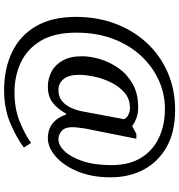

<svg xmlns="http://www.w3.org/2000/svg" viewBox="12 -766 896 961"><g transform="rotate(90 460.5 -286.0)"><path d="M432 142Q325 142 242 102.5Q159 63 112 -17Q65 -97 65 -218Q65 -324 99 -414.5Q133 -505 195 -572Q257 -639 342.5 -676.5Q428 -714 530 -714Q642 -714 717 -671Q792 -628 830 -555.5Q868 -483 868 -392Q868 -296 838 -225Q808 -154 763 -115.5Q718 -77 672 -77Q628 -77 598 -101Q568 -125 554 -168H549Q528 -129 496.5 -103Q465 -77 414 -77Q374 -77 339 -95.5Q304 -114 283 -152Q262 -190 262 -248Q262 -288 276 -336.5Q290 -385 320.5 -429Q351 -473 399.5 -501Q448 -529 517 -529Q549 -529 572.5 -520Q596 -511 611 -499L651 -520H675L624 -265Q624 -265 622.5 -254Q621 -243 619 -227.5Q617 -212 617 -198Q617 -163 635.5 -146.5Q654 -130 678 -130Q708 -130 737.5 -161Q767 -192 787 -251.5Q807 -311 807 -395Q807 -483 771 -542.5Q735 -602 671 -632.5Q607 -663 524 -663Q451 -663 383 -632.5Q315 -602 261 -544.5Q207 -487 175.5 -405Q144 -323 144 -220Q144 -109 185 -41Q226 27 294 58.5Q362 90 442 90Q524 90 588.5 64Q653 38 696 7L719 43Q670 80 597 111Q524 142 432 142ZM431 -130Q465 -130 487 -148.5Q509 -167 521.5 -196Q534 -225 539 -255L577 -458Q571 -472 555 -480Q539 -488 521 -488Q476 -488 444.5 -461Q413 -434 393 -393Q373 -352 364 -309Q355 -266 355 -234Q355 -182 376 -156Q397 -130 431 -130Z"/></g></svg>

Font: Noto Serif Khitan Small Script
Style: Regular
Weight: 400
Designer: LIU Zhao, ZHANG Congyu, Kushim JIANG
Foundry: Guyu Beijing Co. Ltd.
Version: Version 1.000; ttfautohint (v1.8.4.7-5d5b)